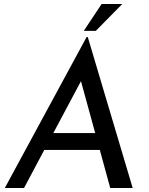

<svg xmlns="http://www.w3.org/2000/svg" viewBox="-20 -938 741 958"><path d="M478 -190H201L100 0H4L412 -753H418L642 0H530ZM455 -274 384 -533 246 -274ZM458 -784H398L487 -918H590Z"/></svg>

Font: Josefin Sans
Style: Italic
Weight: 400
Italic angle: -7°
Designer: Santiago Orozco
Foundry: Typemade
Version: Version 2.000